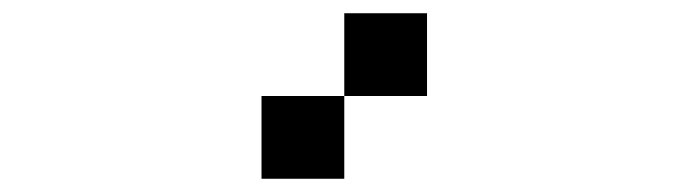

<svg xmlns="http://www.w3.org/2000/svg" viewBox="-20 -1020 1040 290"><path d="M625 -1000V-875H500V-1000ZM375 -875H500V-750H375Z"/></svg>

Font: Press Start 2P
Style: Regular
Weight: 400
Designer: CodeMan38
Foundry: CodeMan38
Version: Version 3.000